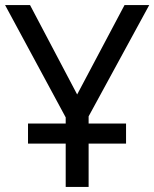

<svg xmlns="http://www.w3.org/2000/svg" viewBox="-20 -734 606 754"><path d="M238 0V-170H90V-249H238V-273L0 -714H98L283 -363L469 -714H566L328 -277V-249H475V-170H328V0Z"/></svg>

Font: Noto IKEA Simplified Chinese
Style: Regular
Weight: 400
Designer: Monotype Design Team
Foundry: Monotype Imaging Inc.
Version: Version 1.100